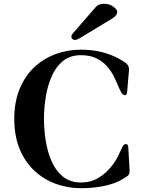

<svg xmlns="http://www.w3.org/2000/svg" viewBox="-20 -972 771 1009"><path d="M355 -779Q355 -785 358 -789.5Q361 -794 364 -798L485 -937Q492 -945 503.5 -948.5Q515 -952 527 -952Q556 -952 576 -936.5Q596 -921 596 -911Q596 -898 587.5 -889Q579 -880 567 -873L397 -770Q392 -767 385.5 -764.5Q379 -762 374 -762Q366 -762 360.5 -767Q355 -772 355 -779ZM55 -347Q55 -437 83.5 -505.5Q112 -574 161 -619.5Q210 -665 273 -688Q336 -711 405 -711Q464 -711 514 -698.5Q564 -686 604 -664Q636 -647 647 -635.5Q658 -624 658 -607Q658 -604 657.5 -595.5Q657 -587 656 -582L648 -487Q646 -472 637 -472Q626 -472 619 -483.5Q612 -495 605 -511Q594 -538 579.5 -568Q565 -598 542.5 -623.5Q520 -649 486.5 -665.5Q453 -682 405 -682Q348 -682 310 -650.5Q272 -619 250.5 -568.5Q229 -518 220 -459.5Q211 -401 211 -347Q211 -293 220 -234.5Q229 -176 250.5 -126Q272 -76 310 -44.5Q348 -13 405 -13Q459 -13 499.5 -38.5Q540 -64 568 -100.5Q596 -137 609 -170Q616 -186 623.5 -200.5Q631 -215 642 -215Q652 -215 654 -200L660 -98Q660 -94 660.5 -84.5Q661 -75 661 -72Q661 -56 650 -47Q639 -38 607 -21Q568 -2 516 7.5Q464 17 405 17Q336 17 273 -6Q210 -29 161 -74.5Q112 -120 83.5 -188.5Q55 -257 55 -347Z"/></svg>

Font: Monomakh
Style: Regular
Weight: 400
Version: Version 1.200; ttfautohint (v1.8.4.7-5d5b)